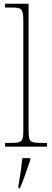

<svg xmlns="http://www.w3.org/2000/svg" viewBox="-20 -780 277 1021"><path d="M7 0H230V-20H209C136 -20 132 -24 132 -94V-760H7V-740H37C97 -740 104 -736 104 -662V-94C104 -24 100 -20 27 -20H7ZM78 208V221H86C104 182 126 113 141 71V61H99C94 108 87 158 78 208Z"/></svg>

Font: Noto Serif SemiCondensed Thin
Style: Regular
Weight: 100
Width: 4
Designer: Monotype Design Team
Foundry: Monotype Imaging Inc.
Version: Version 2.015